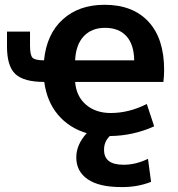

<svg xmlns="http://www.w3.org/2000/svg" viewBox="-20 -550 733 790"><path d="M532.2 -301.8Q531.2 -367.2 500 -401.4Q468.8 -435.5 412.1 -435.5Q357.4 -435.5 324.7 -400.9Q292 -366.2 289.1 -301.8ZM161.1 -301.8Q171.9 -410.2 238.3 -470.2Q304.7 -530.3 410.2 -530.3Q526.4 -530.3 590.8 -460.9Q655.3 -391.6 655.3 -262.7Q655.3 -237.3 652.3 -212.9H289.1Q293.9 -153.3 334 -119.1Q374 -85 435.5 -85Q510.7 -85 584 -122.1L614.3 -30.3Q528.3 8.8 431.6 9.8Q407.2 34.2 408.2 67.4Q408.2 127.9 488.3 127.9Q539.1 127.9 588.9 103.5L601.6 198.2Q544.9 220.7 478.5 219.7Q387.7 219.7 340.8 187.5Q293.9 155.3 293.9 97.7Q293.9 44.9 336.9 -2Q264.6 -23.4 218.8 -77.6Q172.9 -131.8 162.1 -212.9Q78.1 -212.9 43.5 -245.1Q8.8 -277.3 8.8 -358.4V-419.9H103.5V-362.3Q103.5 -323.2 113.8 -312.5Q124 -301.8 161.1 -301.8Z"/></svg>

Font: Mgen+ 1c bold
Style: Bold
Weight: 700
Designer: [Source Han Sans]
Ryoko NISHIZUKA  (kana & ideographs); Paul D. Hunt (Latin, Greek & Cyrillic); Wenlong ZHANG  (bopomofo
Version: Version 1.059.20150602